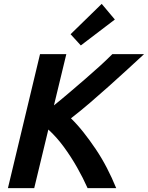

<svg xmlns="http://www.w3.org/2000/svg" viewBox="-20 -973 765 993"><path d="M21 0 187 -693H323L259 -428Q300 -461 341.5 -496.5Q383 -532 422.5 -566Q462 -600 497 -632Q532 -664 561 -693H725Q683 -654 636.5 -611.5Q590 -569 542 -526Q494 -483 445 -441Q396 -399 347 -361Q380 -329 412 -288.5Q444 -248 475 -202Q506 -156 532.5 -105Q559 -54 581 0H433Q410 -52 378.5 -107.5Q347 -163 309.5 -214Q272 -265 230 -303L157 0ZM398 -738 345 -796 506 -953 574 -872Z"/></svg>

Font: Ubuntu Sans
Style: Bold Italic
Weight: 700
Italic angle: -13.5°
Designer: Dalton Maag Ltd
Foundry: Dalton Maag Ltd
Version: Version 1.006